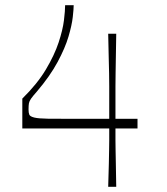

<svg xmlns="http://www.w3.org/2000/svg" viewBox="-20 -720 645 740"><path d="M397 0Q399 -57 399.5 -89Q400 -121 400.5 -141Q401 -161 401 -179Q401 -197 401 -225H66V-340Q124 -397 157 -452.5Q190 -508 206 -556.5Q222 -605 226.5 -642Q231 -679 231 -700H264Q264 -686 260.5 -654.5Q257 -623 244 -579Q231 -535 202 -481Q173 -427 122 -367Q106 -349 99.5 -339.5Q93 -330 91.5 -322Q90 -314 90 -298Q90 -285 93 -278Q96 -271 112 -267Q128 -263 164.5 -262.5Q201 -262 268 -262Q294 -262 325 -262Q356 -262 401 -262Q401 -305 401 -334Q401 -363 401 -387Q401 -411 400.5 -437Q400 -463 399 -499Q398 -535 397 -590H428Q427 -535 426.5 -498.5Q426 -462 425.5 -436Q425 -410 425 -386.5Q425 -363 425 -334Q425 -305 425 -262H510V-225H425Q425 -197 425 -179Q425 -161 425.5 -140.5Q426 -120 426.5 -88Q427 -56 428 0Z"/></svg>

Font: Ojuju ExtraLight
Style: Regular
Weight: 200
Designer: Chisaokwu Joboson, Mirko Velimirovic
Foundry: Udi Foundry
Version: Version 1.000